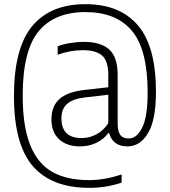

<svg xmlns="http://www.w3.org/2000/svg" viewBox="-20 -695 815 922"><path d="M729 -254Q729 -120 691 -56Q653 8 592 8Q556 8 534 -9Q512 -26 504 -56H500Q477 -25 441.5 -8.5Q406 8 364 8Q301 8 264 -26Q227 -60 227 -122Q227 -185 265.5 -219.5Q304 -254 385 -263L500 -276V-335Q500 -402 470.5 -428Q441 -454 378 -454Q316 -454 257 -432V-473Q284 -483 318 -488.5Q352 -494 382 -494Q464 -494 504.5 -457.5Q545 -421 545 -335V-103Q545 -65 557.5 -47.5Q570 -30 598 -30Q637 -30 663 -82.5Q689 -135 689 -251Q689 -457 613.5 -547Q538 -637 390 -637Q241 -637 165 -544Q89 -451 89 -236Q89 -88 125 1.5Q161 91 231 130.5Q301 170 408 170Q480 170 564 143V182Q491 207 408 207Q228 207 137.5 102.5Q47 -2 47 -234Q47 -464 134.5 -569.5Q222 -675 390 -675Q556 -675 642.5 -573Q729 -471 729 -254ZM500 -103V-240L387 -227Q329 -220 302 -196Q275 -172 275 -127Q275 -32 372 -32Q408 -32 441.5 -49Q475 -66 500 -103Z"/></svg>

Font: KaputaLibre
Style: Regular
Weight: 400
Designer: Multiple designers
Foundry: Textual
Version: Version 2.900